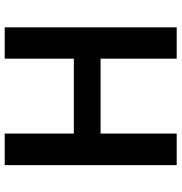

<svg xmlns="http://www.w3.org/2000/svg" viewBox="2 -756 754 797"><g transform="rotate(-90 378.5 -357.0)"><path d="M664 0H534V-316H223V0H92V-714H223V-427H534V-714H664Z"/></g></svg>

Font: Noto Sans Nag Mundari SemiBold
Style: Regular
Weight: 600
Version: Version 1.000